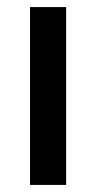

<svg xmlns="http://www.w3.org/2000/svg" viewBox="-20 -523 272 543"><path d="M65 0V-503H167V0Z"/></svg>

Font: Inclusive Sans Medium
Style: Regular
Weight: 500
Designer: Olivia King
Foundry: Olivia King
Version: Version 2.004